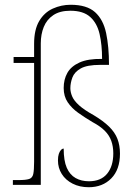

<svg xmlns="http://www.w3.org/2000/svg" viewBox="-20 -775 570 805"><path d="M352 10Q314 10 284.5 -5Q255 -20 239 -45.5Q223 -71 223 -102Q223 -119 226.5 -129.5Q230 -140 235.5 -146Q241 -152 247 -152Q247 -101 260 -71.5Q273 -42 297 -28.5Q321 -15 353 -15Q403 -15 429 -46.5Q455 -78 455 -132Q455 -161 446.5 -184.5Q438 -208 419 -227Q400 -246 368 -263Q336 -282 308.5 -301.5Q281 -321 264 -346Q247 -371 247 -406Q247 -442 262.5 -469.5Q278 -497 313.5 -513Q349 -529 408 -528Q408 -587 397.5 -632.5Q387 -678 358 -704Q329 -730 275 -730Q231 -730 203.5 -711.5Q176 -693 163.5 -662Q151 -631 151 -593V0H34V-20H58Q88 -20 102 -24.5Q116 -29 119.5 -45.5Q123 -62 123 -97V-511H37V-536H123V-591Q123 -651 144.5 -687Q166 -723 201.5 -739Q237 -755 276 -755Q344 -755 378.5 -724Q413 -693 425 -636Q437 -579 437 -503H400Q345 -503 318.5 -488Q292 -473 283.5 -450Q275 -427 275 -405Q275 -389 282.5 -371Q290 -353 311.5 -333.5Q333 -314 373 -292Q413 -268 437.5 -244Q462 -220 472.5 -192.5Q483 -165 483 -131Q483 -64 446.5 -27Q410 10 352 10Z"/></svg>

Font: Noto Serif Khmer SemiCondensed Thin
Style: Regular
Weight: 250
Width: 4
Designer: Danh Hong and the Monotype Design Team
Foundry: Monotype Imaging Inc.
Version: Version 2.004